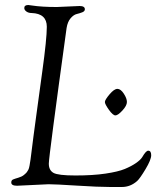

<svg xmlns="http://www.w3.org/2000/svg" viewBox="-20 -739 636 767"><path d="M441 -278Q431 -278 415 -300.5Q399 -323 399 -331.5Q399 -340 417.5 -362Q436 -384 449 -384Q462 -384 474.5 -365Q487 -346 487 -331.5Q487 -317 469 -297.5Q451 -278 441 -278ZM174 -3 48 3Q25 3 25 -10Q25 -19 32 -22Q39 -25 53 -29Q67 -33 75.5 -40Q84 -47 87 -51Q90 -55 93 -60.5Q96 -66 98 -77.5Q100 -89 102 -102Q104 -115 107 -141.5Q110 -168 114 -196.5Q118 -225 124.5 -274.5Q131 -324 149 -454Q167 -584 167 -632Q167 -685 106 -687Q94 -687 85.5 -693Q77 -699 77 -707Q77 -719 93 -719Q95 -719 108 -717Q147 -711 207 -711L298 -715Q319 -715 319 -702Q319 -694 309 -690Q299 -686 286.5 -683Q274 -680 262 -666Q250 -652 246 -627Q175 -112 175 -85.5Q175 -59 193.5 -48.5Q212 -38 281.5 -38Q351 -38 401.5 -45.5Q452 -53 478.5 -64Q505 -75 523 -87.5Q541 -100 548 -111Q563 -137 572 -137Q584 -137 584 -119Q584 -101 561.5 -63.5Q539 -26 528 -16Q501 8 467 8H420Q373 8 287 2.5Q201 -3 174 -3Z"/></svg>

Font: Sorts Mill Goudy
Style: Italic
Weight: 400
Italic angle: -7.40001°
Version: Version 003.101